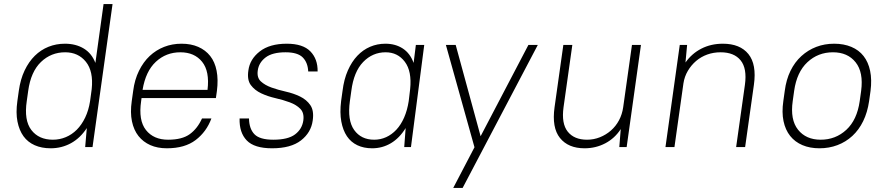

<svg xmlns="http://www.w3.org/2000/svg" viewBox="-20 -720 4340 940"><path d="M228 6Q184 6 150 -9Q116 -24 95 -53Q74 -82 65.5 -125Q57 -168 65 -225L72 -275Q80 -332 100.5 -375Q121 -418 150.5 -447Q180 -476 217.5 -491Q255 -506 298 -506Q351 -506 390 -482.5Q429 -459 447 -412L487 -700H531L433 0H397L405 -93Q373 -44 327.5 -19Q282 6 228 6ZM239 -36Q272 -36 302 -48.5Q332 -61 356 -85Q380 -109 397 -144.5Q414 -180 421 -225L429 -284Q438 -371 400.5 -417.5Q363 -464 299 -464Q230 -464 180.5 -416.5Q131 -369 118 -275L111 -225Q97 -131 133.5 -83.5Q170 -36 239 -36Z M797 6Q751 6 716 -9.5Q681 -25 658 -54Q635 -83 626 -126Q617 -169 625 -225L632 -275Q639 -330 660.5 -373.5Q682 -417 713 -446Q744 -475 783.5 -490.5Q823 -506 869 -506Q915 -506 950.5 -490.5Q986 -475 1009 -446Q1032 -417 1040.5 -373.5Q1049 -330 1042 -275L1037 -240H673L671 -225Q657 -131 694.5 -83.5Q732 -36 803 -36Q872 -36 909.5 -63.5Q947 -91 969 -140H1015Q991 -75 938 -34.5Q885 6 797 6ZM863 -464Q793 -464 743 -417.5Q693 -371 678 -280H996Q1007 -371 969.5 -417.5Q932 -464 863 -464Z M1312 6Q1225 6 1188 -32.5Q1151 -71 1153 -140H1199Q1200 -89 1226 -62.5Q1252 -36 1318 -36Q1390 -36 1424.5 -62Q1459 -88 1465 -130Q1470 -167 1450.5 -187Q1431 -207 1398.5 -219Q1366 -231 1328.5 -239.5Q1291 -248 1259 -263Q1227 -278 1208 -303.5Q1189 -329 1196 -375Q1203 -430 1251.5 -468Q1300 -506 1384 -506Q1463 -506 1499.5 -468.5Q1536 -431 1535 -370H1489Q1487 -414 1462 -439Q1437 -464 1378 -464Q1313 -464 1280 -438.5Q1247 -413 1242 -375Q1237 -340 1257 -321.5Q1277 -303 1309 -291.5Q1341 -280 1379 -271.5Q1417 -263 1449 -247.5Q1481 -232 1499.5 -205Q1518 -178 1511 -130Q1503 -71 1453.5 -32.5Q1404 6 1312 6Z M1802 6Q1761 6 1729.5 -9Q1698 -24 1678.5 -53Q1659 -82 1651 -125Q1643 -168 1650 -225L1657 -275Q1664 -332 1683 -375Q1702 -418 1729.5 -447Q1757 -476 1792 -491Q1827 -506 1867 -506Q1916 -506 1952 -482.5Q1988 -459 2005 -412L2016 -500H2057L1992 0H1959L1966 -93Q1936 -44 1894 -19Q1852 6 1802 6ZM1812 -36Q1843 -36 1870.5 -48.5Q1898 -61 1920.5 -85Q1943 -109 1958.5 -144.5Q1974 -180 1981 -225L1988 -284Q1997 -371 1962 -417.5Q1927 -464 1868 -464Q1804 -464 1758 -416.5Q1712 -369 1700 -275L1693 -225Q1680 -131 1714 -83.5Q1748 -36 1812 -36Z M2303 1 2163 -500H2211L2333 -53L2567 -500H2613L2245 200H2199Z M2842 6Q2762 6 2721.5 -44.5Q2681 -95 2695 -195L2738 -500H2782L2739 -195Q2728 -115 2759.5 -75.5Q2791 -36 2854 -36Q2887 -36 2917 -48Q2947 -60 2971 -81Q2995 -102 3010.5 -131Q3026 -160 3031 -195L3074 -500H3118L3048 0H3012L3019 -88Q2990 -43 2943.5 -18.5Q2897 6 2842 6Z M3308 -500H3344L3336 -414Q3367 -458 3414 -482Q3461 -506 3519 -506Q3603 -506 3644 -455.5Q3685 -405 3671 -305L3628 0H3584L3627 -305Q3638 -385 3606 -424.5Q3574 -464 3508 -464Q3473 -464 3442.5 -453Q3412 -442 3388 -421.5Q3364 -401 3347.5 -373Q3331 -345 3326 -312L3282 0H3238Z M3992 6Q3945 6 3908.5 -9.5Q3872 -25 3848.5 -54.5Q3825 -84 3816 -127Q3807 -170 3815 -225L3822 -275Q3829 -330 3850 -373Q3871 -416 3903.5 -445.5Q3936 -475 3976.5 -490.5Q4017 -506 4064 -506Q4111 -506 4148 -490.5Q4185 -475 4208 -445.5Q4231 -416 4240 -373Q4249 -330 4242 -275L4235 -225Q4227 -170 4206 -127Q4185 -84 4153 -54.5Q4121 -25 4080 -9.5Q4039 6 3992 6ZM3998 -36Q4071 -36 4123.5 -84.5Q4176 -133 4189 -225L4196 -275Q4208 -366 4169 -415Q4130 -464 4058 -464Q3985 -464 3933 -415.5Q3881 -367 3868 -275L3861 -225Q3848 -134 3887 -85Q3926 -36 3998 -36Z"/></svg>

Font: Retni Sans Light
Style: Italic
Weight: 300
Italic angle: -8°
Designer: Vitaly Kuzmin
Foundry: ParaType Ltd.
Version: Version 1.00;June 10, 2019;FontCreator 11.5.0.2425 64-bit; t